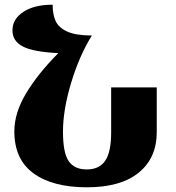

<svg xmlns="http://www.w3.org/2000/svg" viewBox="-20 -787 747 817"><path d="M647 -415V-225Q647 -115 570.5 -52.5Q494 10 350 10Q204 10 122.5 -49.5Q41 -109 41 -228Q41 -306 90.5 -389Q140 -472 228 -561Q122 -566 77.5 -589Q33 -612 33 -658Q33 -706 79.5 -736.5Q126 -767 204 -767Q204 -725 217 -697Q230 -669 266.5 -652.5Q303 -636 371 -636Q317 -549 282.5 -434Q248 -319 248 -227Q248 -136 272.5 -101Q297 -66 349 -66Q403 -66 428 -103.5Q453 -141 453 -223V-415Z"/></svg>

Font: Noto Serif Armenian Black
Style: Regular
Weight: 900
Designer: Monotype Design team
Foundry: Monotype Imaging Inc.
Version: Version 1.000